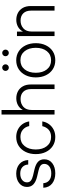

<svg xmlns="http://www.w3.org/2000/svg" viewBox="908 -1676 778 2635"><g transform="rotate(-90 1297.5 -359.0)"><path d="M235.8 10.3Q152.3 10.3 97.2 -31.7Q42 -73.7 37.6 -154.3H100.1Q104 -102.5 138.4 -73.7Q172.9 -44.9 234.4 -44.9Q294.9 -44.9 330.1 -71.5Q365.2 -98.1 365.2 -140.1Q365.2 -173.8 341.3 -191.9Q317.4 -210 275.9 -219.2L190.9 -239.3Q121.1 -255.9 85 -289.6Q48.8 -323.2 48.8 -377.9Q48.8 -443.4 99.9 -484.6Q150.9 -525.9 232.4 -525.9Q312 -525.9 363.3 -481.9Q414.6 -438 418 -361.3H356.4Q354 -411.6 321.3 -441.2Q288.6 -470.7 232.4 -470.7Q177.2 -470.7 144.5 -444.3Q111.8 -418 111.8 -377.9Q111.8 -344.2 136 -325Q160.2 -305.7 204.1 -295.4L289.6 -275.4Q359.4 -258.8 393.8 -227.1Q428.2 -195.3 428.2 -141.1Q428.2 -71.3 374 -30.5Q319.8 10.3 235.8 10.3Z M734.4 10.3Q664.6 10.3 611.6 -23.9Q558.6 -58.1 529.1 -118.7Q499.5 -179.2 499.5 -257.3Q499.5 -335.4 529.1 -396.2Q558.6 -457 611.6 -491.5Q664.6 -525.9 734.4 -525.9Q791 -525.9 836.4 -503.2Q881.8 -480.5 910.9 -440.2Q939.9 -399.9 948.2 -347.7H884.3Q873.5 -401.4 834.7 -434.8Q795.9 -468.3 734.4 -468.3Q656.2 -468.3 609.6 -410.2Q563 -352.1 563 -257.3Q563 -163.1 609.4 -105.2Q655.8 -47.4 734.4 -47.4Q796.4 -47.4 833.5 -80.3Q870.6 -113.3 883.3 -168H948.2Q939.9 -116.7 910.6 -76.4Q881.3 -36.1 836.2 -12.9Q791 10.3 734.4 10.3Z M1105 -313V0H1042.5V-727.5H1105V-435.5Q1131.3 -481 1172.9 -502.9Q1214.4 -524.9 1265.1 -524.9Q1318.8 -524.9 1361.8 -502Q1404.8 -479 1429.9 -434.6Q1455.1 -390.1 1455.1 -325.7V0H1392.1V-321.8Q1392.1 -391.1 1355.2 -428.7Q1318.4 -466.3 1254.9 -466.3Q1191.9 -466.3 1148.4 -427.7Q1105 -389.2 1105 -313Z M1787.1 10.3Q1717.3 10.3 1664.3 -23.9Q1611.3 -58.1 1581.8 -118.7Q1552.2 -179.2 1552.2 -257.3Q1552.2 -335.4 1581.8 -396.2Q1611.3 -457 1664.3 -491.5Q1717.3 -525.9 1787.1 -525.9Q1856.9 -525.9 1909.9 -491.5Q1962.9 -457 1992.4 -396.2Q2022 -335.4 2022 -257.3Q2022 -179.2 1992.4 -118.7Q1962.9 -58.1 1909.9 -23.9Q1856.9 10.3 1787.1 10.3ZM1787.1 -47.4Q1865.7 -47.4 1912.1 -105.2Q1958.5 -163.1 1958.5 -257.3Q1958.5 -351.6 1912.1 -409.9Q1865.7 -468.3 1787.1 -468.3Q1709 -468.3 1662.4 -410.2Q1615.7 -352.1 1615.7 -257.3Q1615.7 -163.1 1662.1 -105.2Q1708.5 -47.4 1787.1 -47.4ZM1686.5 -627.4Q1667.5 -627.4 1654.3 -640.6Q1641.1 -653.8 1641.1 -672.9Q1641.1 -691.9 1654.3 -705.1Q1667.5 -718.3 1686.5 -718.3Q1705.1 -718.3 1718.5 -705.1Q1731.9 -691.9 1731.9 -672.9Q1731.9 -653.8 1718.5 -640.6Q1705.1 -627.4 1686.5 -627.4ZM1888.2 -627.4Q1869.6 -627.4 1856.2 -640.6Q1842.8 -653.8 1842.8 -672.9Q1842.8 -691.9 1856.2 -705.1Q1869.6 -718.3 1888.2 -718.3Q1906.7 -718.3 1920.2 -705.1Q1933.6 -691.9 1933.6 -672.9Q1933.6 -653.8 1920.2 -640.6Q1906.7 -627.4 1888.2 -627.4Z M2181.6 -313V0H2119.1V-515.6H2180.7V-433.1Q2206.5 -480 2248.5 -502.4Q2290.5 -524.9 2341.8 -524.9Q2395.5 -524.9 2438.5 -502Q2481.4 -479 2506.6 -434.6Q2531.7 -390.1 2531.7 -325.7V0H2468.8V-321.8Q2468.8 -391.1 2431.9 -428.7Q2395 -466.3 2331.5 -466.3Q2268.6 -466.3 2225.1 -427.7Q2181.6 -389.2 2181.6 -313Z"/></g></svg>

Font: Inter Display Light
Style: Regular
Weight: 300
Designer: Rasmus Andersson
Foundry: rsms
Version: Version 4.000;git-a52131595